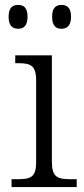

<svg xmlns="http://www.w3.org/2000/svg" viewBox="-20 -761 342 781"><path d="M230 -644C252 -644 269 -656 269 -693C269 -730 252 -741 230 -741C208 -741 192 -730 192 -693C192 -656 208 -644 230 -644ZM54 -644C76 -644 92 -656 92 -693C92 -730 76 -741 54 -741C31 -741 15 -730 15 -693C15 -656 31 -644 54 -644ZM27 0H292V-32H272C213 -32 191 -39 191 -105V-536H42V-504H52C103 -504 127 -497 127 -433V-102C127 -38 104 -32 47 -32H27Z"/></svg>

Font: Noto Serif Telugu Light
Style: Regular
Weight: 300
Designer: Jelle Bosma - Monotype Design Team
Foundry: Monotype Imaging Inc.
Version: Version 2.005